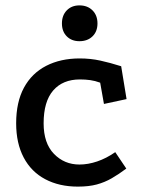

<svg xmlns="http://www.w3.org/2000/svg" viewBox="-20 -676 526 713"><path d="M352 -369Q333 -376 315 -378.5Q297 -381 277 -381Q213 -381 177.5 -340Q142 -299 142 -218Q142 -144 180.5 -104.5Q219 -65 275 -65Q307 -65 341 -76.5Q375 -88 408 -111L449 -50Q421 -29 395 -14Q369 1 339.5 9Q310 17 269 17Q200 17 148 -10.5Q96 -38 68 -91Q40 -144 40 -218Q40 -297 69 -350.5Q98 -404 151.5 -431.5Q205 -459 276 -459Q316 -459 352.5 -451Q389 -443 430 -430L450 -308L366 -290ZM275 -656Q305 -656 323.5 -637.5Q342 -619 342 -589Q342 -559 323.5 -541Q305 -523 275 -523Q246 -523 228 -541Q210 -559 210 -589Q210 -619 228 -637.5Q246 -656 275 -656Z"/></svg>

Font: Podkova SemiBold
Style: Regular
Weight: 600
Designer: Ilya Yudin
Foundry: Cyreal (www.cyreal.org)
Version: Version 2.103